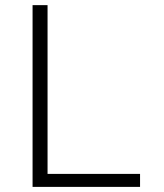

<svg xmlns="http://www.w3.org/2000/svg" viewBox="-20 -731 640 751"><path d="M166 -50.8H527.8V0H107.4V-710.9H166Z"/></svg>

Font: Roboto Mono Light
Style: Regular
Weight: 300
Designer: Google
Version: Version 2.000985; 2015; ttfautohint (v1.3)